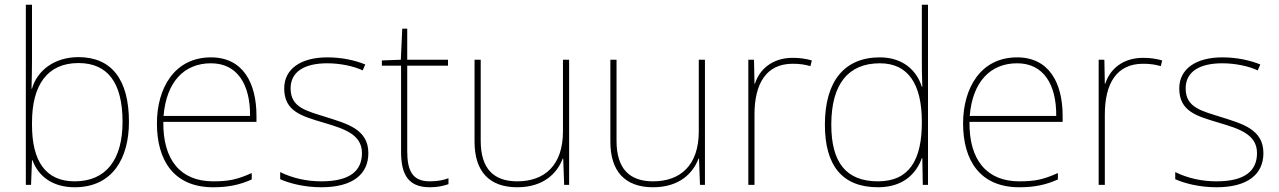

<svg xmlns="http://www.w3.org/2000/svg" viewBox="-20 -780 5397 810"><path d="M115 -525V-760H89V0H111L115 -104H117C141 -38 200 10 295 10C456 10 524 -114 524 -266C524 -444 451 -539 311 -539C210 -539 137 -483 115 -406H113C114 -439 115 -493 115 -525ZM311 -514C435 -514 497 -430 497 -266C497 -106 427 -15 295 -15C174 -15 115 -98 115 -253V-263C115 -419 178 -514 311 -514Z M870 -538C716 -538 642 -408 642 -259C642 -104 713 10 879 10C943 10 991 0 1042 -23V-50C980 -22 943 -15 879 -15C742 -15 667 -105 669 -266H1062V-291C1062 -430 1005 -538 870 -538ZM870 -513C982 -513 1036 -423 1035 -291H670C682 -436 758 -513 870 -513Z M1534 -134C1534 -235 1444 -258 1356 -286C1275 -312 1206 -325 1206 -407C1206 -478 1265 -513 1361 -513C1414 -513 1473 -501 1510 -483L1521 -508C1479 -525 1424 -538 1361 -538C1249 -538 1179 -489 1179 -407C1179 -309 1254 -290 1347 -262C1435 -236 1507 -212 1507 -134C1507 -60 1457 -15 1336 -15C1274 -15 1215 -28 1162 -54V-24C1200 -7 1263 10 1336 10C1468 10 1534 -45 1534 -134Z M1793 -15C1719 -15 1698 -61 1698 -143V-503H1870V-528H1698V-659H1677L1671 -528L1591 -525V-503H1672V-140C1672 -47 1700 10 1793 10C1828 10 1850 4 1872 -3V-28C1850 -20 1826 -15 1793 -15Z M2381 -528H2355V-226C2355 -82 2277 -15 2162 -15C2063 -15 2008 -68 2008 -186V-528H1982V-182C1982 -57 2044 10 2162 10C2274 10 2331 -50 2354 -111H2356L2360 0H2381Z M2954 -528H2928V-226C2928 -82 2850 -15 2735 -15C2636 -15 2581 -68 2581 -186V-528H2555V-182C2555 -57 2617 10 2735 10C2847 10 2904 -50 2927 -111H2929L2933 0H2954Z M3324 -536C3239 -536 3184 -488 3165 -427H3163L3161 -528H3137V0H3163V-297C3163 -428 3213 -511 3324 -511C3354 -511 3374 -508 3399 -501L3405 -525C3381 -532 3356 -536 3324 -536Z M3684 10C3789 10 3845 -46 3869 -113H3871L3873 0H3895V-760H3869V-543C3869 -501 3869 -459 3871 -414H3869C3847 -484 3788 -538 3692 -538C3542 -538 3460 -437 3460 -254C3460 -83 3532 10 3684 10ZM3684 -15C3550 -15 3487 -94 3487 -254C3487 -427 3560 -513 3692 -513C3811 -513 3869 -426 3869 -266V-263C3869 -107 3817 -15 3684 -15Z M4271 -538C4117 -538 4043 -408 4043 -259C4043 -104 4114 10 4280 10C4344 10 4392 0 4443 -23V-50C4381 -22 4344 -15 4280 -15C4143 -15 4068 -105 4070 -266H4463V-291C4463 -430 4406 -538 4271 -538ZM4271 -513C4383 -513 4437 -423 4436 -291H4071C4083 -436 4159 -513 4271 -513Z M4802 -536C4717 -536 4662 -488 4643 -427H4641L4639 -528H4615V0H4641V-297C4641 -428 4691 -511 4802 -511C4832 -511 4852 -508 4877 -501L4883 -525C4859 -532 4834 -536 4802 -536Z M5310 -134C5310 -235 5220 -258 5132 -286C5051 -312 4982 -325 4982 -407C4982 -478 5041 -513 5137 -513C5190 -513 5249 -501 5286 -483L5297 -508C5255 -525 5200 -538 5137 -538C5025 -538 4955 -489 4955 -407C4955 -309 5030 -290 5123 -262C5211 -236 5283 -212 5283 -134C5283 -60 5233 -15 5112 -15C5050 -15 4991 -28 4938 -54V-24C4976 -7 5039 10 5112 10C5244 10 5310 -45 5310 -134Z"/></svg>

Font: Noto Sans Gurmukhi UI Thin
Style: Regular
Weight: 100
Designer: Jelle Bosma - Monotype Design Team
Foundry: Monotype Imaging Inc.
Version: Version 2.004